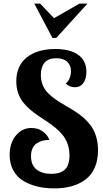

<svg xmlns="http://www.w3.org/2000/svg" viewBox="-20 -1020 569 1058"><path d="M456.1 -624Q456.1 -585.9 439.2 -562.5Q422.4 -539.1 392.1 -539.1Q364.3 -539.1 341.8 -560.1Q355.5 -569.3 363.3 -588.4Q371.1 -607.4 371.1 -627.9Q371.1 -660.2 350.3 -679.7Q329.6 -699.2 290 -699.2Q246.6 -699.2 225.8 -674.8Q205.1 -650.4 205.1 -606.9Q205.1 -576.2 215.8 -550.5Q226.6 -524.9 244.9 -506.6Q263.2 -488.3 286.9 -471.9Q310.5 -455.6 336.4 -440.7Q362.3 -425.8 388.4 -409.7Q414.6 -393.6 438.2 -373Q461.9 -352.5 480.2 -328.1Q498.5 -303.7 509.3 -268.8Q520 -233.9 520 -191.9Q520 -137.2 502 -96.2Q483.9 -55.2 450.9 -30.5Q418 -5.9 375 6.1Q332 18.1 278.8 18.1Q230 18.1 188 8.3Q146 -1.5 110.4 -22.2Q74.7 -43 54 -79.8Q33.2 -116.7 33.2 -166Q33.2 -232.9 68.1 -273.9Q103 -314.9 152.8 -314.9Q170.4 -314.9 188.2 -309.6Q206.1 -304.2 224.6 -288.6Q243.2 -272.9 252 -249Q232.4 -249 215.8 -244.9Q199.2 -240.7 183.8 -231.2Q168.5 -221.7 159.7 -203.4Q150.9 -185.1 150.9 -159.2Q150.9 -109.9 181.6 -85.9Q212.4 -62 263.2 -62Q313 -62 337.9 -85.9Q362.8 -109.9 362.8 -164.1Q362.8 -197.8 352.8 -226.1Q342.8 -254.4 325.9 -275.4Q309.1 -296.4 286.9 -314.7Q264.6 -333 240.5 -349.1Q216.3 -365.2 192.1 -381.3Q168 -397.5 145.8 -416.5Q123.5 -435.5 106.7 -457Q89.8 -478.5 79.8 -507.8Q69.8 -537.1 69.8 -571.8Q69.8 -657.2 127.4 -703.6Q185.1 -750 286.1 -750Q297.4 -750 307.9 -749.5Q318.4 -749 336.4 -746.1Q354.5 -743.2 369.4 -738.5Q384.3 -733.9 400.9 -724.4Q417.5 -714.8 429.2 -701.9Q440.9 -689 448.5 -668.9Q456.1 -648.9 456.1 -624ZM168.9 -1000H201.2L277.8 -919.9L418 -1000H461.9L290 -811H269Z"/></svg>

Font: Lobster Two
Style: Bold
Weight: 700
Designer: Pablo Impallari
Foundry: Pablo Impallari. www.impallari.com
Version: Version 1.006